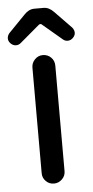

<svg xmlns="http://www.w3.org/2000/svg" viewBox="-62 -721 369 759"><g transform="rotate(-5 122.0 -341.5)"><path d="M-10.7 -581.1Q-10.7 -591.8 -2.9 -601.6L63.5 -669.9Q82 -689.5 103.5 -689.5H140.6Q162.1 -689.5 180.7 -669.9L247.1 -601.6Q254.9 -591.8 254.9 -581.1Q254.9 -570.3 245.6 -561Q236.3 -551.8 224.6 -551.8Q213.9 -551.8 206.1 -558.6L129.9 -623Q127 -627 122.1 -627Q118.2 -627 114.3 -623L38.1 -558.6Q30.3 -551.8 19.5 -551.8Q7.8 -551.8 -1.5 -561Q-10.7 -570.3 -10.7 -581.1ZM76.2 -39.1V-458Q76.2 -476.6 89.4 -490.2Q102.5 -503.9 121.1 -503.9Q140.6 -503.9 153.8 -490.7Q167 -477.5 167 -458V-39.1Q167 -20.5 153.3 -7.3Q139.6 5.9 121.1 5.9Q102.5 5.9 89.4 -7.3Q76.2 -20.5 76.2 -39.1Z"/></g></svg>

Font: jf-openhuninn-1.0
Style: Regular
Weight: 400
Designer: [Kosugi Maru]
      Designed by Motoya company      

      [Varela Round]
      Joe Prince(Latin component); Avraham Co
Foundry: justfont CO.,LTD.
Version: 1.0